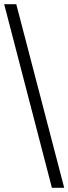

<svg xmlns="http://www.w3.org/2000/svg" viewBox="-20 -780 328 921"><path d="M229 121 0 -760H58L288 121Z"/></svg>

Font: Noto Serif Makasar
Style: Regular
Weight: 400
Designer: Sérgio Martins
Version: Version 1.001; ttfautohint (v1.8.4.7-5d5b)